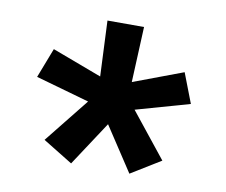

<svg xmlns="http://www.w3.org/2000/svg" viewBox="-59 -654 718 610"><g transform="rotate(10 300.0 -348.5)"><path d="M206 -115 110 -174 225 -318 52 -367 89 -463 249 -403 241 -582H359L351 -403L511 -463L548 -367L375 -318L490 -174L394 -115L300 -258Z"/></g></svg>

Font: Iosevka Plex Etoile
Style: Bold
Weight: 700
Designer: Belleve Invis
Foundry: Belleve Invis
Version: Version 25.1.1; ttfautohint (v1.8.4)